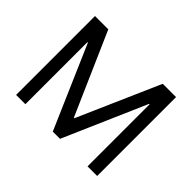

<svg xmlns="http://www.w3.org/2000/svg" viewBox="-139 -936 1184 1184"><g transform="rotate(45 453.5 -344.0)"><path d="M723 0V-541H719L483 0H420L185 -541H181V0H100V-688H216L451 -153H456L691 -688H807V0Z"/></g></svg>

Font: Source Han Sans & Saira Hybrid
Style: Regular
Weight: 400
Designer: Ryoko NISHIZUKA 西塚涼子 (kana & ideographs); Paul D. Hunt (Latin, Greek & Cyrillic); Wenlong ZHANG 张文龙 (bopomofo); Sandoll 
Foundry: Adobe Systems Incorporated
Version: Version 1.00;August 2, 2021;FontCreator 13.0.0.2675 64-bit